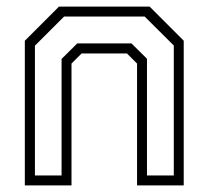

<svg xmlns="http://www.w3.org/2000/svg" viewBox="-20 -560 630 580"><path d="M55 0V-437L158 -540H432L535 -437V0H394V-368L363.5 -398.5H226.5L196 -368V0ZM85.5 -30H166V-382L213.5 -429H377L424 -382.5V-30H505V-422.5L417 -510H173.5L85.5 -422Z"/></svg>

Font: Tourney Light
Style: Regular
Weight: 300
Version: Version 1.015